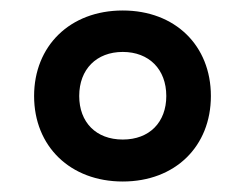

<svg xmlns="http://www.w3.org/2000/svg" viewBox="-20 -744 468 366"><path d="M214 -398C314 -398 382 -465 382 -561C382 -657 314 -724 214 -724C113 -724 45 -656 45 -561C45 -465 114 -398 214 -398ZM214 -478C163 -478 131 -511 131 -561C131 -612 164 -645 214 -645C264 -645 297 -612 297 -561C297 -511 265 -478 214 -478Z"/></svg>

Font: Noto Sans Ol Chiki SemiBold
Style: Regular
Weight: 600
Designer: Monotype Design Team, Lewis McGuffie
Foundry: Monotype Imaging Inc.
Version: Version 2.003